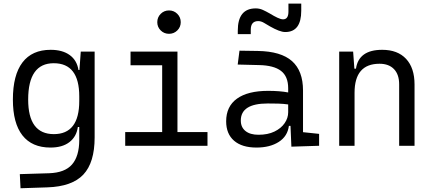

<svg xmlns="http://www.w3.org/2000/svg" viewBox="-20 -801 2384 1055"><path d="M92.8 233.4 88.9 155.8 250 150.9Q336.4 147.9 375.7 102.8Q415 57.6 415.5 -30.3V-103H407.7Q400.4 -50.3 361.8 -20.3Q323.2 9.8 257.3 9.8Q155.8 9.8 103.3 -57.1Q50.8 -124 50.8 -253.9Q50.8 -388.7 103.5 -458Q156.2 -527.3 258.3 -527.3Q323.2 -527.3 363 -498.5Q402.8 -469.7 411.1 -416.5H416.5L423.8 -517.6H500V-45.9Q500 92.3 438 158.2Q376 224.1 240.2 228.5ZM415.5 -271.5Q415.5 -453.6 275.4 -453.6Q134.8 -453.6 134.8 -253.9Q134.8 -64 275.9 -64Q415.5 -64 415.5 -246.1Z M668 0V-75.2H871.1V-442.4H697.3V-517.6H955.1V-75.2H1120.1V0ZM908.7 -615.2Q881.8 -615.2 863 -633.8Q844.2 -652.3 844.2 -679.2Q844.2 -706.1 863 -724.9Q881.8 -743.7 908.7 -743.7Q935.5 -743.7 954.3 -724.9Q973.1 -706.1 973.1 -679.2Q973.1 -652.3 954.3 -633.8Q935.5 -615.2 908.7 -615.2Z M1581.1 4.9 1576.2 -109.4H1567.4Q1560.1 -52.2 1511.7 -21.2Q1463.4 9.8 1389.2 9.8Q1309.6 9.8 1266.1 -27.8Q1222.7 -65.4 1222.7 -134.3Q1222.7 -216.3 1282.2 -259Q1341.8 -301.8 1453.6 -301.8Q1517.6 -301.8 1563.5 -293V-315.9Q1563.5 -381.3 1523.9 -411.6Q1484.4 -441.9 1402.8 -443.4L1286.1 -446.3L1295.9 -522.5L1396.5 -521Q1523.9 -519 1584.5 -465.3Q1645 -411.6 1645 -303.7V-74.7L1733.4 -65.4V0ZM1563.5 -227.1Q1536.6 -231 1508.1 -231.7Q1479.5 -232.4 1451.2 -232.4Q1303.2 -232.4 1303.2 -138.7Q1303.2 -101.6 1328.9 -81.1Q1354.5 -60.5 1400.4 -60.5Q1451.7 -60.5 1488 -78.1Q1524.4 -95.7 1543.9 -124Q1563.5 -152.3 1563.5 -184.1ZM1286.6 -613.3V-632.8Q1286.6 -754.9 1385.3 -754.9Q1405.8 -754.9 1424.1 -746.6Q1442.4 -738.3 1461.9 -727.1Q1486.8 -711.9 1505.1 -703.4Q1523.4 -694.8 1535.6 -694.8Q1564.9 -694.8 1564.9 -737.3V-781.2H1635.3V-742.2Q1635.3 -625 1547.4 -625Q1531.7 -625 1510.7 -633.1Q1489.7 -641.1 1463.9 -655.8Q1447.3 -665.5 1430.9 -675.3Q1414.6 -685.1 1398.9 -685.1Q1357.9 -685.1 1357.9 -637.7V-613.3Z M2173.3 0V-337.4Q2173.3 -391.6 2145 -421.1Q2116.7 -450.7 2065.4 -450.7Q1928.2 -450.7 1928.2 -291.5V0H1843.8V-517.6H1920.4L1927.2 -423.8H1936Q1951.2 -527.3 2080.1 -527.3Q2165 -527.3 2211.4 -477.5Q2257.8 -427.7 2257.8 -336.9V0Z"/></svg>

Font: Cascadia Code NF SemiLight
Style: Regular
Weight: 350
Monospace: yes
Designer: Aaron Bell
Foundry: Saja Typeworks
Version: Version 2404.023; ttfautohint (v1.8.4)